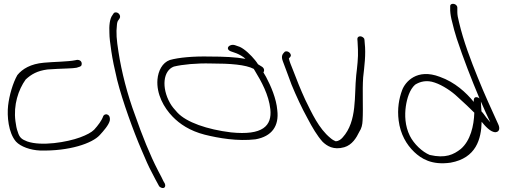

<svg xmlns="http://www.w3.org/2000/svg" viewBox="-20 -760 2660 995"><path d="M63 -26C87 0 138 18 187 20C339 24 458 -17 497 -60C517 -82 543 -111 549 -135C551 -147 549 -161 537 -166C527 -171 517 -164 515 -158C507 -135 488 -110 468 -88C454 -74 430 -61 395 -48C327 -23 195 -1 121 -27C93 -38 81 -46 72 -77C66 -92 63 -110 60 -132C49 -216 75 -295 113 -348C142 -375 173 -393 226 -400C244 -401 261 -402 277 -403C309 -405 358 -405 377 -409C387 -413 402 -414 403 -425C407 -444 389 -454 371 -448C333 -440 258 -440 207 -435C139 -429 96 -403 70 -371C47 -331 28 -266 22 -213C16 -159 23 -72 63 -26Z M587 -346C615 -235 672 -79 713 16C734 66 751 105 767 134C782 163 791 181 796 189L803 202C805 207 810 210 814 212C831 220 841 208 834 191L827 179C823 170 814 152 799 124C757 43 717 -57 680 -163C640 -270 610 -387 594 -491C584 -555 581 -589 586 -632C587 -644 590 -652 594 -656L600 -665C602 -668 603 -673 602 -678C599 -689 590 -696 580 -696C575 -696 571 -694 569 -691L563 -682C548 -663 545 -625 547 -588C547 -566 551 -535 557 -494C563 -453 573 -404 587 -346Z M796 -348C790 -273 829 -202 875 -155C911 -118 963 -82 1041 -62C1113 -44 1212 -27 1304 -38C1389 -53 1427 -107 1417 -189C1412 -249 1384 -314 1359 -361L1345 -385C1351 -393 1350 -406 1338 -414L1317 -427C1312 -435 1307 -442 1302 -448C1281 -474 1249 -505 1223 -517L1203 -524C1170 -538 1143 -507 1176 -494L1196 -487C1209 -483 1226 -475 1243 -463C1245 -461 1248 -458 1252 -455C1203 -464 1139 -467 1067 -467C981 -469 906 -462 860 -449C821 -435 800 -393 796 -348ZM861 -226C816 -306 825 -394 881 -415C926 -426 999 -433 1073 -431C1174 -431 1253 -425 1295 -403L1301 -393C1334 -339 1373 -269 1381 -194C1390 -108 1342 -57 1177 -74C1054 -89 946 -126 899 -177C885 -192 871 -208 861 -226Z M1446 -442C1460 -406 1475 -363 1491 -321C1514 -265 1545 -198 1574 -146C1598 -100 1624 -56 1652 -25C1674 -4 1708 19 1764 3C1805 -9 1827 -46 1842 -77C1854 -95 1858 -114 1859 -135C1863 -206 1857 -288 1862 -359C1868 -414 1877 -478 1870 -538L1869 -551C1869 -556 1868 -560 1864 -564C1851 -577 1831 -573 1832 -557L1833 -544C1833 -535 1834 -522 1835 -504C1837 -461 1831 -413 1826 -370C1815 -264 1832 -132 1756 -48C1748 -39 1736 -28 1719 -28C1712 -31 1702 -36 1692 -45C1632 -94 1596 -174 1562 -243C1538 -295 1517 -348 1498 -398C1488 -423 1481 -439 1477 -457C1481 -462 1489 -467 1487 -476C1485 -485 1475 -494 1465 -494C1460 -494 1456 -493 1454 -490C1443 -479 1436 -468 1446 -442Z M2046 -135C2055 -65 2086 -11 2127 28C2163 62 2217 97 2315 83C2448 59 2474 -40 2476 -129C2492 -109 2523 -73 2549 -75C2568 -77 2572 -95 2562 -116C2528 -191 2490 -273 2456 -358C2420 -447 2382 -546 2359 -644C2353 -666 2350 -684 2350 -697V-720C2350 -743 2312 -748 2313 -727V-705C2314 -688 2317 -668 2324 -643C2329 -620 2337 -592 2347 -560C2381 -457 2424 -347 2464 -252C2464 -251 2465 -250 2466 -249C2462 -253 2457 -255 2453 -256C2435 -259 2435 -245 2435 -232C2396 -280 2338 -334 2259 -362C2141 -407 2080 -336 2064 -293C2048 -250 2038 -197 2046 -135ZM2104 -56C2078 -108 2077 -165 2083 -208C2089 -250 2103 -296 2131 -321C2156 -337 2191 -347 2233 -332C2275 -318 2323 -285 2350 -259L2400 -213C2413 -201 2428 -186 2438 -176C2436 -108 2418 -31 2368 12C2331 41 2289 62 2207 43C2168 27 2125 -14 2104 -56ZM2475 -183 2472 -234C2489 -196 2504 -160 2521 -126C2514 -134 2507 -142 2500 -151C2492 -162 2484 -174 2475 -183Z"/></svg>

Font: Stray Cat
Style: SuExtOpObl
Weight: 400
Version: Version 1.0